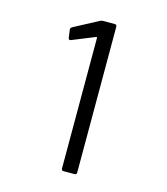

<svg xmlns="http://www.w3.org/2000/svg" viewBox="-106 -783 753 865"><g transform="rotate(15 270.5 -350.0)"><path d="M268 -700H322Q332 -700 332 -690V-10Q332 0 322 0H271Q261 0 261 -10V-619Q261 -621 259.5 -622Q258 -623 256 -622L150 -579L146 -578Q140 -578 138 -586L133 -624V-626Q133 -631 140 -636L255 -697Q261 -700 268 -700Z"/></g></svg>

Font: Amber EN
Style: Regular
Weight: 400
Designer: Jeremy Tribby
Foundry: Tribby Type Co.
Version: Version 1.403 November 24, 2021